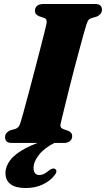

<svg xmlns="http://www.w3.org/2000/svg" viewBox="-20 -720 534 967"><path d="M253.5 -26.5 259.5 -3Q204.5 24 176.8 59Q149 94 149 126Q149 144 157 152.8Q165 161.5 178 161.5Q191 161.5 203 155Q215 148.5 227 138.5Q235 132.5 241.8 130Q248.5 127.5 255 129.5Q261.5 131.5 263.8 140.2Q266 149 254.5 163Q235 189.5 197 208.2Q159 227 110.5 227Q58.5 227 33 207.5Q7.5 188 7.5 152Q7.5 118 31.8 86.2Q56 54.5 110.2 25.8Q164.5 -3 253.5 -26.5ZM286 -99.5Q282.5 -86 286.5 -79.2Q290.5 -72.5 299.5 -69.5L321.5 -62Q332.5 -57.5 338 -51Q343.5 -44.5 343.5 -34.5Q343.5 -19 332.5 -9.5Q321.5 0 301 0H42Q20.5 0 13 -8.2Q5.5 -16.5 5.5 -29.5Q5.5 -42.5 13.8 -51.2Q22 -60 32.5 -64L57 -70.5Q67.5 -74.5 73.2 -81.2Q79 -88 84 -105Q89 -121 97.5 -152Q106 -183 116.8 -223.2Q127.5 -263.5 139.5 -308.2Q151.5 -353 163 -397.8Q174.5 -442.5 184.8 -482.2Q195 -522 202.8 -552.8Q210.5 -583.5 214 -599.5Q216.5 -611.5 213.8 -619.2Q211 -627 200 -630.5L177.5 -638Q166.5 -643 161.2 -649.2Q156 -655.5 156 -665.5Q156 -681.5 167 -690.8Q178 -700 199.5 -700H457Q478.5 -700 486 -691.8Q493.5 -683.5 493.5 -671Q493.5 -658 485.5 -649.2Q477.5 -640.5 466 -636L441.5 -629Q430.5 -625.5 425.5 -619Q420.5 -612.5 415 -595.5Q409.5 -578.5 400.2 -545.2Q391 -512 379.5 -468.8Q368 -425.5 355.2 -377.8Q342.5 -330 331 -283.5Q319.5 -237 309.8 -198Q300 -159 293.8 -132.8Q287.5 -106.5 286 -99.5Z"/></svg>

Font: Fraunces ExtraBold
Style: Italic
Weight: 800
Italic angle: -16°
Version: Version 1.000;[b76b70a41]